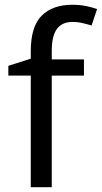

<svg xmlns="http://www.w3.org/2000/svg" viewBox="-20 -785 427 805"><path d="M332 -468H197V0H109V-468H15V-509L109 -539V-570Q109 -674 155 -719.5Q201 -765 283 -765Q315 -765 341.5 -759.5Q368 -754 387 -747L364 -678Q348 -683 327 -688Q306 -693 284 -693Q240 -693 218.5 -663.5Q197 -634 197 -571V-536H332Z"/></svg>

Font: Noto Sans Living
Style: Regular
Weight: 400
Designer: Monotype Design Team
Foundry: Monotype Imaging Inc.
Version: Version 2.013; ttfautohint (v1.8.4.7-5d5b)